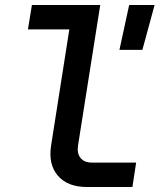

<svg xmlns="http://www.w3.org/2000/svg" viewBox="-20 -750 640 770"><path d="M329 0Q251 0 212 -45.5Q173 -91 185 -167L258 -632H92L108 -730H382L293 -167Q288 -135 303 -116.5Q318 -98 348 -98H526L511 0ZM459 -550 498 -730H600L551 -550Z"/></svg>

Font: NKDuy Mono SemiBold
Style: Italic
Weight: 600
Italic angle: -9°
Monospace: yes
Designer: NKDuy
Foundry: NKDuy
Version: Version 2.251; ttfautohint (v1.8.4.7-5d5b)